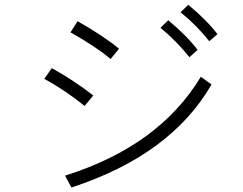

<svg xmlns="http://www.w3.org/2000/svg" viewBox="-20 -791 1040 823"><path d="M282.2 -652.3 312.5 -700.2Q425.8 -635.7 490.2 -582L454.1 -538.1Q391.6 -590.8 282.2 -652.3ZM169.9 -453.1 202.1 -499Q296.9 -446.3 379.9 -381.8L342.8 -336.9Q254.9 -407.2 169.9 -453.1ZM258.8 -38.1Q662.1 -165 840.8 -461.9L886.7 -428.7Q711.9 -126 286.1 12.7ZM753.9 -738.3 787.1 -770.5Q869.1 -702.1 912.1 -644.5L877 -614.3Q821.3 -684.6 753.9 -738.3ZM668 -671.9 701.2 -704.1Q779.3 -639.6 827.1 -577.1L792 -545.9Q737.3 -614.3 668 -671.9Z"/></svg>

Font: Gothic A1 Light
Style: Regular
Weight: 300
Version: Version 2.50